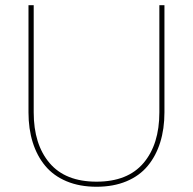

<svg xmlns="http://www.w3.org/2000/svg" viewBox="-20 -710 744 740"><path d="M613.8 -689.9V-276.9Q613.8 -213.4 597.4 -161.1Q581.1 -108.9 549.3 -70.6Q517.6 -32.2 467.3 -11.2Q417 9.8 352.1 9.8Q287.1 9.8 236.8 -11.2Q186.5 -32.2 154.5 -70.6Q122.6 -108.9 106.2 -161.1Q89.8 -213.4 89.8 -276.9V-689.9H109.9V-276.9Q109.9 -153.8 170.9 -81.8Q231.9 -9.8 352.1 -9.8Q472.2 -9.8 533.2 -81.8Q594.2 -153.8 594.2 -276.9V-689.9Z"/></svg>

Font: Genome Thin
Style: Regular
Weight: 250
Designer: Alfredo Marco Pradil
Version: Version 1.001